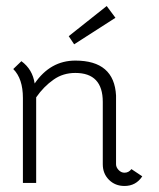

<svg xmlns="http://www.w3.org/2000/svg" viewBox="-20 -607 527 637"><path d="M363 -548 226 -460 208 -487 334 -587ZM321 -269Q321 -365 230 -365Q189 -365 158 -343Q125 -320 100 -284V0H56V-282Q56 -346 24 -378L51 -404Q88 -377 95 -330Q147 -406 230 -406Q359 -406 365 -290V-62Q365 -52 373.5 -43Q382 -34 393 -34Q407 -34 416 -46L452 -22Q431 10 393 10Q362 10 341.5 -10.5Q321 -31 321 -62Z"/></svg>

Font: Bhavuka
Style: Regular
Weight: 400
Version: 2.94.0; ttfautohint (v1.2) -l 7 -r 28 -G 50 -x 13 -D deva -f